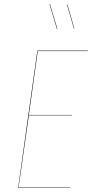

<svg xmlns="http://www.w3.org/2000/svg" viewBox="-20 -931 455 951"><path d="M227.1 -911.1 264.2 -788.1 262.2 -787.1 225.1 -910.2ZM314 -908.2 348.1 -790 346.2 -789.1 312 -907.2ZM415 -680.2V-678.2H167L123 -361.8H335.9V-359.9H123L71.8 -2H329.1V0H69.8L165 -680.2Z"/></svg>

Font: Fira Sans Compressed Two
Style: Italic
Weight: 100
Width: 3
Italic angle: -8°
Designer: Carrois Corporate & Edenspiekermann AG
Foundry: Carrois Corporate GbR & Edenspiekermann AG
Version: Version 4.203;PS 004.203;hotconv 1.0.88;makeotf.lib2.5.64775